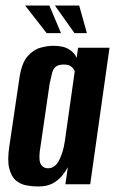

<svg xmlns="http://www.w3.org/2000/svg" viewBox="-20 -668 418 696"><path d="M118 8Q97 8 75.5 4Q54 0 37.5 -14Q21 -28 13.5 -57.5Q6 -87 14 -139L51 -389Q59 -440 80 -464Q101 -488 126.5 -495Q152 -502 173 -502Q210 -502 230.5 -489Q251 -476 258 -458L263 -495H377L307 0H217L226 -62Q218 -47 205 -31Q192 -15 171.5 -3.5Q151 8 118 8ZM154 -58Q167 -58 177 -65.5Q187 -73 193.5 -85.5Q200 -98 204.5 -111.5Q209 -125 211.5 -136.5Q214 -148 215 -156L251 -410Q249 -413 245.5 -419Q242 -425 234 -429.5Q226 -434 211 -434Q192 -434 182.5 -426.5Q173 -419 169 -404Q165 -389 160 -365L124 -118Q122 -99 123.5 -87.5Q125 -76 130 -69.5Q135 -63 141 -60.5Q147 -58 154 -58ZM295 -548H250L179 -648H267ZM201 -548H149L71 -648H159Z"/></svg>

Font: Alumni Sans
Style: Bold Italic
Weight: 700
Italic angle: -8°
Designer: Robert E. Leuschke
Foundry: Robert E. Leuschke
Version: Version 1.016